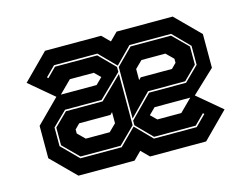

<svg xmlns="http://www.w3.org/2000/svg" viewBox="-79 -671 1053 802"><g transform="rotate(-15 447.5 -270.0)"><path d="M169.5 0 66.5 -103V-243L169.5 -346H340.5L373.5 -378.5V-368L342.5 -398.5H239L174.5 -334.5L60.5 -430.5L169.5 -540H412L445.5 -506.5L479 -540H721.5L824.5 -437V-291L721.5 -194H550.5L517.5 -161.5V-172L548.5 -141.5H652L716.5 -205.5L830.5 -109.5L721.5 0H479L445.5 -33.5L412 0ZM196 -68H374.5L445 -138.5L514 -68H699L744 -113L739 -117.5L696.5 -75H516.5L449.5 -143V-163L544 -258.5H704L766 -319.5V-401.5L696.5 -472H516.5L447 -401.5L377.5 -472H190L148.5 -430.5L153.5 -426L192.5 -465H375L442.5 -397V-375.5L344.5 -280.5H186.5L125 -220.5V-139.5ZM198.5 -75 132 -141.5V-218L188.5 -273.5H347L442.5 -366.5V-145L372 -75ZM449.5 -172V-395L519 -465H694L759 -400.5V-322L702 -265.5H541.5ZM239 -141.5H342.5L373.5 -172V-220L364 -210.5H229L208 -189.5V-172ZM517.5 -320 527 -329.5H662L683 -350.5V-368L652 -398.5H548.5L517.5 -368Z"/></g></svg>

Font: Tourney ExtraBold
Style: Regular
Weight: 800
Designer: Tyler Finck
Foundry: Etcetera Type Co
Version: Version 1.015